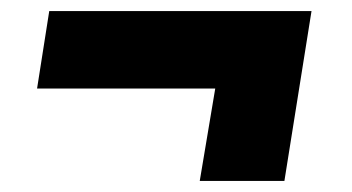

<svg xmlns="http://www.w3.org/2000/svg" viewBox="-20 -441 636 347"><path d="M543 -421 494 -114H341L369 -281H47L69 -421Z"/></svg>

Font: Bitter Black
Style: Italic
Weight: 900
Italic angle: -9°
Designer: Sol Matas, and Bitter project Authors
Foundry: Sol Matas
Version: Version 2.001